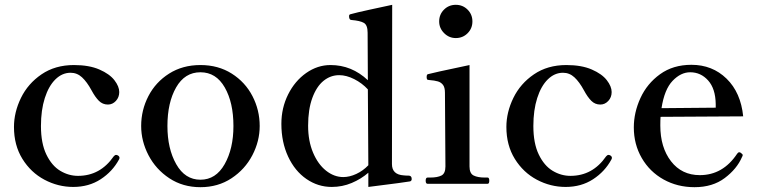

<svg xmlns="http://www.w3.org/2000/svg" viewBox="-20 -763 3156 797"><path d="M38 -236Q38 -297 67 -356.5Q96 -416 152.5 -454.5Q209 -493 287 -493Q350 -493 392.5 -474.5Q435 -456 455 -430Q475 -404 475 -381Q475 -359 461 -344Q447 -329 428 -329Q406 -329 390.5 -344.5Q375 -360 360 -388Q341 -423 320.5 -442Q300 -461 273 -461Q238 -461 210 -433.5Q182 -406 166 -356Q150 -306 150 -240Q150 -168 172.5 -121.5Q195 -75 230 -54Q265 -33 304 -33Q396 -33 452 -114Q457 -120 462 -120Q465 -120 469 -118Q476 -114 476 -108Q476 -104 474 -101Q447 -51 398 -19Q349 13 284 13Q221 13 164.5 -17Q108 -47 73 -103.5Q38 -160 38 -236Z M566 -240Q566 -306 596 -364Q626 -422 682 -457.5Q738 -493 812 -493Q886 -493 942 -457.5Q998 -422 1028 -364Q1058 -306 1058 -240Q1058 -177 1027.5 -118.5Q997 -60 941 -23Q885 14 812 14Q739 14 683 -23Q627 -60 596.5 -118.5Q566 -177 566 -240ZM949 -240Q949 -337 913 -400Q877 -463 812 -463Q747 -463 711 -400Q675 -337 675 -240Q675 -146 711.5 -81.5Q748 -17 812 -17Q876 -17 912.5 -81.5Q949 -146 949 -240Z M1689 -20Q1689 -12 1682 -10Q1668 -7 1509 13V-46Q1479 -20 1440 -3.5Q1401 13 1357 13Q1300 13 1252 -20Q1204 -53 1176 -113Q1148 -173 1148 -249Q1148 -315 1176 -371Q1204 -427 1251 -460Q1298 -493 1352 -493Q1440 -493 1507 -430L1506 -627Q1506 -659 1490.5 -668Q1475 -677 1439 -680Q1429 -680 1429 -696Q1429 -703 1435 -704Q1460 -711 1513 -722.5Q1566 -734 1608 -743L1607 -82Q1607 -38 1656 -35Q1663 -34 1676 -34Q1689 -34 1689 -20ZM1509 -77 1507 -392Q1483 -418 1450.5 -434.5Q1418 -451 1388 -451Q1352 -451 1323 -427.5Q1294 -404 1276.5 -356.5Q1259 -309 1259 -241Q1259 -178 1279.5 -129.5Q1300 -81 1333.5 -54.5Q1367 -28 1405 -28Q1431 -28 1459 -41Q1487 -54 1509 -77Z M1803 -674Q1803 -703 1823 -723Q1843 -743 1872 -743Q1901 -743 1921 -723Q1941 -703 1941 -674Q1941 -645 1921 -625Q1901 -605 1872 -605Q1844 -605 1823.5 -625.5Q1803 -646 1803 -674ZM1755 0Q1747 0 1747 -13Q1747 -26 1755 -26H1766Q1796 -26 1812.5 -34.5Q1829 -43 1829 -72L1827 -378Q1827 -400 1819 -410.5Q1811 -421 1798 -425Q1785 -429 1760 -431Q1754 -431 1752.5 -434.5Q1751 -438 1751 -444Q1751 -448 1752 -451Q1753 -454 1756 -455Q1768 -459 1929 -493V-72Q1929 -43 1946 -34.5Q1963 -26 1992 -26H2004Q2011 -26 2011 -13Q2011 0 2004 0Z M2082 -236Q2082 -297 2111 -356.5Q2140 -416 2196.5 -454.5Q2253 -493 2331 -493Q2394 -493 2436.5 -474.5Q2479 -456 2499 -430Q2519 -404 2519 -381Q2519 -359 2505 -344Q2491 -329 2472 -329Q2450 -329 2434.5 -344.5Q2419 -360 2404 -388Q2385 -423 2364.5 -442Q2344 -461 2317 -461Q2282 -461 2254 -433.5Q2226 -406 2210 -356Q2194 -306 2194 -240Q2194 -168 2216.5 -121.5Q2239 -75 2274 -54Q2309 -33 2348 -33Q2440 -33 2496 -114Q2501 -120 2506 -120Q2509 -120 2513 -118Q2520 -114 2520 -108Q2520 -104 2518 -101Q2491 -51 2442 -19Q2393 13 2328 13Q2265 13 2208.5 -17Q2152 -47 2117 -103.5Q2082 -160 2082 -236Z M3063 -119Q3063 -116 3060 -111Q3039 -62 2988.5 -24Q2938 14 2863 14Q2792 14 2734.5 -18Q2677 -50 2644 -107Q2611 -164 2611 -234Q2611 -296 2638.5 -356Q2666 -416 2720 -455Q2774 -494 2850 -494Q2937 -494 2996 -436.5Q3055 -379 3065 -280L2722 -278Q2721 -267 2721 -242Q2721 -151 2765.5 -93.5Q2810 -36 2885 -36Q2981 -36 3040 -125Q3044 -131 3049 -131Q3053 -131 3057 -127Q3063 -123 3063 -119ZM2726 -314 2951 -316V-331Q2950 -395 2919.5 -429Q2889 -463 2845 -463Q2806 -463 2772 -427.5Q2738 -392 2726 -314Z"/></svg>

Font: Shippori Mincho SemiBold
Style: Regular
Weight: 600
Designer: FONTDASU
Foundry: FONTDASU / Google Inc. / but / Adobe
Version: Version 3.110; ttfautohint (v1.8.3)